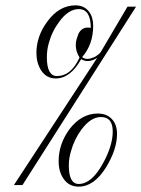

<svg xmlns="http://www.w3.org/2000/svg" viewBox="-20 -691 528 717"><path d="M32 0 343 -475Q325 -463 307 -463Q295 -463 283 -470Q243 -398 188 -398Q153 -398 133 -429Q116 -457 116 -493Q116 -556 157 -611Q201 -671 262 -671Q294 -671 312 -648Q328 -627 328 -595Q328 -525 287 -478L289 -476Q297 -471 307 -471Q317 -471 335 -479Q343 -484 348.5 -488.5Q354 -493 357 -498L456 -666H488L64 0ZM193 -407Q244 -407 275 -472L277 -476Q263 -499 263 -522Q263 -534 266 -544.5Q269 -555 273 -565Q285 -588 307 -588Q308 -588 310.5 -588Q313 -588 319 -587Q319 -657 274 -657Q236 -657 202 -611Q174 -574 162 -529Q155 -505 155 -477Q155 -407 193 -407ZM274 6Q237 6 217 -24Q199 -50 199 -89Q199 -153 239 -208Q284 -267 345 -267Q379 -267 398 -246Q417 -226 417 -191Q417 -133 376 -66Q331 6 274 6ZM274 -4Q322 -4 364 -80Q401 -147 401 -200Q401 -254 357 -254Q319 -254 284 -207Q257 -170 245 -126Q241 -113 239 -100Q237 -87 237 -73Q237 -4 274 -4Z"/></svg>

Font: Imperial Script
Style: Regular
Weight: 400
Designer: Robert E. Leuschke
Foundry: Robert E. Leuschke
Version: Version 1.010; ttfautohint (v1.8.3)